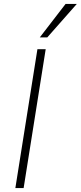

<svg xmlns="http://www.w3.org/2000/svg" viewBox="-20 -955 410 975"><path d="M58 0 170 -705H212L100 0ZM182 -765 313 -935H370L220 -765Z"/></svg>

Font: Nunito Sans 12pt ExtraLight 12pt ExtraLight
Style: Italic
Weight: 250
Italic angle: -9°
Version: Version 3.101;gftools[0.9.27]